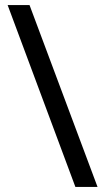

<svg xmlns="http://www.w3.org/2000/svg" viewBox="-20 -734 412 754"><path d="M96 -714 363 0H276L10 -714Z"/></svg>

Font: Noto Sans Georgian
Style: Regular
Weight: 400
Designer: Monotype Design Team, Akaki Razmadze
Foundry: Google LLC
Version: Version 2.002